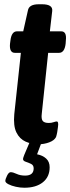

<svg xmlns="http://www.w3.org/2000/svg" viewBox="-20 -670 330 901"><path d="M160 7Q128 7 100 -5.5Q72 -18 57 -48.5Q42 -79 47 -134L78 -422H50Q23 -422 27 -465L29 -480Q34 -523 60 -523H89L111 -621Q116 -650 162 -650H177Q229 -650 225 -618L214 -523H267Q294 -523 289 -480L288 -465Q283 -422 257 -422H206L176 -136Q173 -112 180.5 -102.5Q188 -93 209 -93Q221 -93 231 -96.5Q241 -100 246 -100Q256 -100 252 -74Q251 -63 248.5 -49.5Q246 -36 243 -27Q235 -11 211 -2Q187 7 160 7ZM94 211Q75 211 54.5 206.5Q34 202 19.5 194.5Q5 187 5 179Q5 171 13 154.5Q21 138 30 138Q41 138 58 146Q75 154 98 154Q138 154 138 120Q138 105 125.5 99Q113 93 100.5 89Q88 85 88 76Q88 72 94 56.5Q100 41 121 -7H177L154 54Q180 59 196.5 74Q213 89 213 115Q213 160 181 185.5Q149 211 94 211Z"/></svg>

Font: Asap Condensed Condensed SemiBold
Style: Italic
Weight: 600
Width: 3
Italic angle: -6°
Designer: Pablo Cosgaya
Foundry: Omnibus-Type
Version: Version 3.001; ttfautohint (v1.8.4.7-5d5b)